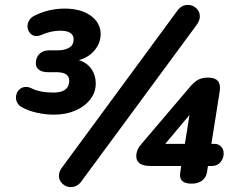

<svg xmlns="http://www.w3.org/2000/svg" viewBox="-20 -744 960 782"><path d="M68 -308Q57 -314 51 -324.5Q45 -335 45 -346Q45 -364 56.5 -377Q68 -390 86 -390Q97 -390 109 -384Q143 -367 197 -367Q261 -367 262 -414Q262 -433 249 -441.5Q236 -450 208 -450H175Q152 -450 139 -459.5Q126 -469 126 -487Q126 -510 140.5 -524.5Q155 -539 181 -539H214Q244 -539 262 -550Q280 -561 280 -583Q280 -619 225 -619Q188 -619 149 -602Q137 -597 129 -597Q113 -597 102.5 -609Q92 -621 92 -637Q92 -650 99.5 -662Q107 -674 122 -681Q180 -709 243 -709Q309 -709 349 -680.5Q389 -652 390 -606Q390 -569 365.5 -539.5Q341 -510 301 -499Q334 -489 352 -463.5Q370 -438 370 -404Q370 -368 347.5 -339Q325 -310 286.5 -293.5Q248 -277 201 -277Q165 -277 129.5 -285Q94 -293 68 -308ZM268 18Q249 18 234.5 4.5Q220 -9 220 -28Q220 -45 232 -61L702 -700Q719 -724 745 -724Q765 -724 779.5 -710.5Q794 -697 794 -677Q794 -662 782 -644L312 -6Q295 18 268 18ZM714 -41 718 -68H593Q535 -68 535 -108Q535 -135 558 -160L752 -388Q768 -408 785 -418Q802 -428 828 -428Q883 -428 875 -373L841 -158H855Q869 -158 880 -147.5Q891 -137 891 -119Q891 -99 878 -83.5Q865 -68 843 -68H827L823 -42Q819 -20 802.5 -8Q786 4 760 4Q707 4 714 -41ZM752 -276 653 -158H733Z"/></svg>

Font: SN Pro Bold
Style: Bold Italic
Weight: 700
Italic angle: -9°
Designer: Tobias Whetton
Foundry: Supernotes
Version: Version 1.003